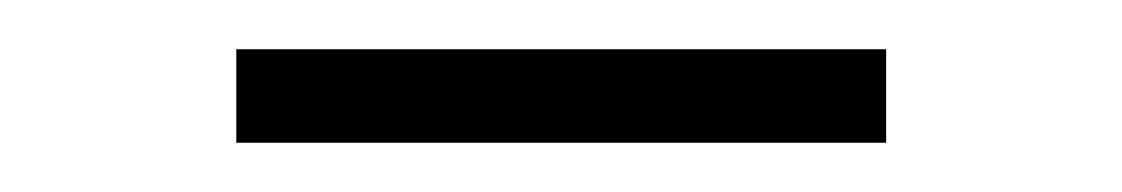

<svg xmlns="http://www.w3.org/2000/svg" viewBox="-20 -304 456 78"><path d="M76 -246V-284H340V-246Z"/></svg>

Font: Nunito Sans 12pt ExtraLight
Style: Regular
Weight: 200
Designer: Vernon Adams
Foundry: Vernon Adams
Version: Version 3.101;gftools[0.9.27]